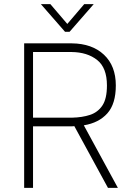

<svg xmlns="http://www.w3.org/2000/svg" viewBox="-20 -910 648 930"><path d="M295 -756 178 -890H224L306 -794L388 -890H434L317 -756ZM97 -700H328Q426 -699 483.5 -645Q541 -591 541 -496Q541 -407 500 -361Q459 -315 386 -303L551 0H503L340 -299Q334 -298 328 -298H140V0H97ZM328 -658H140V-340H328Q378 -341 416 -353.5Q454 -366 476 -399Q498 -432 498 -496Q498 -582 450.5 -619.5Q403 -657 328 -658Z"/></svg>

Font: Haskoy ExtraLight
Style: Regular
Weight: 200
Designer: Ertekin Erdin
Foundry: Ertekin Erdin
Version: Version 2.000; ttfautohint (v1.8.4.7-5d5b)